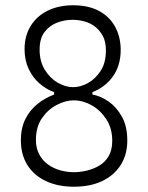

<svg xmlns="http://www.w3.org/2000/svg" viewBox="-20 -693 561 727"><path d="M260 14Q199 14 153.5 -7.5Q108 -29 83.5 -68.5Q59 -108 59 -162Q59 -208 76 -242Q93 -276 121.5 -299Q150 -322 185 -335V-340L260 -345L330 -341V-335Q360 -330 390.5 -309Q421 -288 441.5 -251.5Q462 -215 462 -161Q462 -107 436.5 -67.5Q411 -28 366 -7Q321 14 260 14ZM260 -41Q283 -41 308.5 -47Q334 -53 356 -66Q378 -79 391.5 -102Q405 -125 405 -160Q405 -207 382.5 -241.5Q360 -276 327 -294.5Q294 -313 259 -313Q228 -313 194.5 -295.5Q161 -278 138.5 -245Q116 -212 116 -163Q116 -132 128.5 -108.5Q141 -85 162 -70Q183 -55 208.5 -48Q234 -41 260 -41ZM257 -363Q285 -363 313 -378.5Q341 -394 361 -424.5Q381 -455 381 -502Q381 -535 369.5 -556.5Q358 -578 340 -592Q322 -606 299.5 -612Q277 -618 254 -618Q224 -618 195.5 -607Q167 -596 148.5 -571.5Q130 -547 130 -505Q130 -461 149.5 -429Q169 -397 198.5 -380Q228 -363 257 -363ZM260 -322 185 -332V-344Q155 -355 129.5 -377Q104 -399 88.5 -432Q73 -465 73 -507Q73 -557 96 -594.5Q119 -632 160.5 -652.5Q202 -673 257 -673Q315 -673 355 -651.5Q395 -630 416 -591.5Q437 -553 437 -504Q437 -446 408.5 -405Q380 -364 330 -344V-333Z"/></svg>

Font: Bricolage Grotesque SemiCondensed ExtraLight
Style: Regular
Weight: 250
Width: 4
Designer: Mathieu Triay
Foundry: Atelier Triay
Version: Version 1.000;gftools[0.9.30]